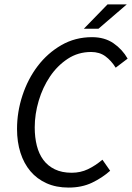

<svg xmlns="http://www.w3.org/2000/svg" viewBox="-20 -836 597 868"><path d="M57 -253Q57 -330 81.5 -404.5Q106 -479 150.5 -537.5Q195 -596 257.5 -632Q320 -668 396 -668Q453 -668 493 -640.5Q533 -613 557 -571L503 -530Q483 -562 456.5 -581.5Q430 -601 392 -601Q333 -601 286 -570Q239 -539 206 -490Q173 -441 155 -380.5Q137 -320 137 -260Q137 -215 146.5 -177.5Q156 -140 176 -113Q196 -86 228 -70.5Q260 -55 304 -55Q344 -55 377.5 -71Q411 -87 443 -114L478 -64Q442 -32 396 -10Q350 12 290 12Q234 12 190.5 -7.5Q147 -27 117.5 -62Q88 -97 72.5 -145.5Q57 -194 57 -253ZM466 -816H553L425 -706H359Z"/></svg>

Font: mr_Source Sans Pro
Style: Italic
Weight: 400
Italic angle: -11°
Designer: Paul D. Hunt
Foundry: Adobe Systems Incorporated
Version: Version 1.036;July 10, 2024;FontCreator 11.5.0.2430 64-bit